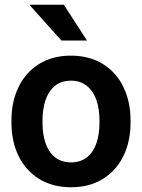

<svg xmlns="http://www.w3.org/2000/svg" viewBox="-20 -780 598 810"><path d="M104 -760H249.3L347 -609H239ZM279 -545.3Q356.7 -545.3 413.8 -510Q471 -474.7 500.8 -412.7Q530.7 -350.7 530.7 -272.7V-262Q530.7 -183.7 500.8 -122.2Q471 -60.7 414.2 -25.3Q357.3 10 280 10Q201.7 10 144.8 -25.3Q88 -60.7 58.2 -122.2Q28.3 -183.7 28.3 -262V-272.7Q28.3 -350.7 58.2 -412.7Q88 -474.7 144.8 -510Q201.7 -545.3 279 -545.3ZM280 -95Q320.7 -95 347.5 -117Q374.3 -139 387 -176.5Q399.7 -214 399.7 -262V-272.7Q399.7 -319.7 387 -357.2Q374.3 -394.7 347 -417.2Q319.7 -439.7 279 -439.7Q238.3 -439.7 211.5 -417.5Q184.7 -395.3 172 -357.5Q159.3 -319.7 159.3 -272.7V-262Q159.3 -214 172 -176.5Q184.7 -139 211.7 -117Q238.7 -95 280 -95Z"/></svg>

Font: FreesentationVF
Style: Regular
Weight: 400
Designer: glyphs from Roboto by Christian Robertson / Hangul glyphs from Noto Sans CJK(Source Han Sans) by Jang Soo-young and Kang
Foundry: PT&
Version: Version 2.001;Glyphs 3.3.1 (3343)